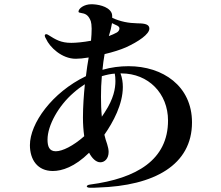

<svg xmlns="http://www.w3.org/2000/svg" viewBox="-20 -835 1040 905"><path d="M586 -523C546 -523 504 -518 463 -506C465 -531 469 -556 473 -580C512 -589 549 -601 574 -612C633 -639 684 -674 684 -700C684 -718 668 -725 629 -725C585 -726 548 -733 509 -751C509 -760 509 -769 505 -776C489 -807 437 -815 411 -815C376 -815 350 -795 350 -780C350 -776 355 -775 366 -773C387 -770 399 -759 408 -735C410 -729 412 -715 412 -700C412 -683 411 -663 409 -643C372 -636 337 -633 316 -633C267 -633 243 -648 208 -670C205 -672 201 -674 198 -674C193 -674 191 -670 191 -667C191 -663 193 -658 197 -652C214 -613 271 -558 337 -558C353 -558 374 -560 398 -564C393 -538 389 -508 385 -476C225 -399 121 -253 121 -151C121 -82 157 -29 229 -29C272 -29 332 -48 400 -115C413 -90 432 -70 453 -70C473 -70 492 -87 492 -119C492 -130 489 -143 485 -156C480 -169 476 -184 472 -200C514 -260 559 -344 559 -425C559 -446 556 -468 548 -489H552C680 -489 772 -394 772 -267C772 -82 625 6 404 35C394 36 389 41 389 43C389 47 394 50 406 50C418 50 430 50 442 49C708 41 885 -58 885 -258C885 -430 747 -523 586 -523ZM508 -726C515 -722 523 -719 533 -714C540 -710 543 -706 543 -701C543 -694 539 -687 531 -682C520 -676 507 -670 493 -665C500 -686 505 -707 508 -726ZM524 -453C524 -418 516 -370 474 -306C470 -299 465 -293 460 -285C457 -315 456 -347 456 -379C456 -411 457 -444 460 -476C484 -483 504 -487 521 -488C523 -478 524 -467 524 -453ZM204 -177C204 -244 256 -337 327 -398C345 -414 363 -427 380 -438C375 -387 371 -333 371 -281C371 -250 373 -221 377 -193C325 -147 274 -122 243 -122C212 -122 204 -145 204 -177Z"/></svg>

Font: Shippori Mincho OTF
Style: Bold
Weight: 800
Designer: FONTDASU
Foundry: FONTDASU / Google Inc. / but / Adobe
Version: Version 3.300;hotconv 1.0.109;makeotfexe 2.5.65596